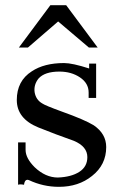

<svg xmlns="http://www.w3.org/2000/svg" viewBox="-20 -710 454 743"><path d="M391 -141Q391 -72 336 -29Q284 13 208 13Q147 13 92 -13Q76 -19 73 5Q56 2 50 5V-159H79V-130Q79 -98 114 -63Q156 -23 204 -23Q256 -25 287 -45Q318 -65 318 -102Q318 -143 266 -165Q195 -190 128 -217Q45 -251 45 -323Q45 -397 103 -434Q151 -466 228 -466Q260 -466 325 -445V-464H352V-331H323V-352Q323 -388 289.5 -410.5Q256 -433 210 -433Q153 -433 129 -406Q110 -382 114 -353Q119 -324 143 -310Q154 -302 220 -278Q307 -247 343 -225Q391 -192 391 -141ZM236 -690 358 -526H324L205 -627L88 -526H53L175 -690Z"/></svg>

Font: GFS Didot
Style: Regular
Weight: 400
Designer: Takis Katsoulidis and George D. Matthiopoulos
Foundry: Takis Katsoulidis and George D. Matthiopoulos
Version: Version 1.0